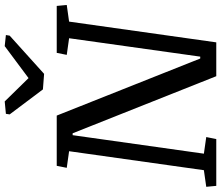

<svg xmlns="http://www.w3.org/2000/svg" viewBox="-80 -836 916 795"><g transform="rotate(-90 377.5 -438.0)"><path d="M556.6 -660.6H751L754.9 -619.1L686 -609.4L600.1 0H460L223.6 -594.7H215.8L139.2 -51.3L208 -41.5L199.7 0H5.9L2 -41.5L70.8 -51.3L149.4 -609.4L80.6 -619.1L88.9 -660.6H296.9L533.2 -66.4H541L617.2 -609.4L548.3 -619.1ZM304.2 -871.1 355.5 -876 452.1 -777.3 584.5 -876 630.4 -871.1 627.9 -855.5 469.7 -712.9 405.3 -717.8 301.8 -855.5Z"/></g></svg>

Font: Noticia Text
Style: Italic
Weight: 400
Italic angle: -8°
Designer: JM Sole
Foundry: JM Sole
Version: Version 1.003